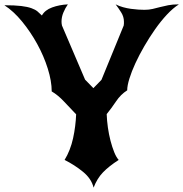

<svg xmlns="http://www.w3.org/2000/svg" viewBox="-37 -760 840 880"><path d="M259 -27Q272 -48 282 -73.5Q292 -99 298 -126.5Q304 -154 307.5 -182Q311 -210 312 -236Q284 -265 256.5 -294.5Q229 -324 200 -341Q200 -388 182 -445.5Q164 -503 133.5 -558.5Q103 -614 64 -661.5Q25 -709 -17 -736Q31 -736 60 -732.5Q89 -729 107 -722.5Q125 -716 135 -707.5Q145 -699 155 -689Q169 -714 202 -726Q235 -738 274 -740Q262 -723 253.5 -702.5Q245 -682 245 -661Q245 -656 245.5 -652Q246 -648 247 -643L353 -395L391 -356L428 -394L530 -643Q531 -648 531 -652Q531 -656 531 -661Q531 -683 518.5 -703Q506 -723 493 -740Q509 -732 527 -727Q545 -722 563 -719.5Q581 -717 597 -716Q613 -715 625 -715Q646 -715 662.5 -719Q679 -723 696.5 -727.5Q714 -732 734 -736Q754 -740 783 -740Q756 -723 728 -693Q700 -663 674 -626Q648 -589 624.5 -548.5Q601 -508 583.5 -470Q566 -432 556 -399.5Q546 -367 546 -346Q516 -327 495 -295.5Q474 -264 452 -237Q453 -207 457.5 -175.5Q462 -144 469.5 -115Q477 -86 486.5 -62.5Q496 -39 507 -27Q462 2 435 30Q408 58 392 100Q382 59 343.5 27.5Q305 -4 259 -27Z"/></svg>

Font: New Rocker
Style: Regular
Weight: 400
Designer: Pablo Impallari, Brenda Gallo, Rodrigo Fuenzalida
Foundry: Pablo Impallari, Brenda Gallo, Rodrigo Fuenzalida
Version: Version 1.000; ttfautohint (v0.93) -l 8 -r 50 -G 200 -x 14 -